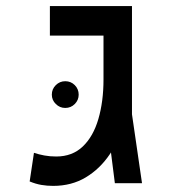

<svg xmlns="http://www.w3.org/2000/svg" viewBox="-20 -606 626 635"><path d="M155.8 8.8Q135.7 8.8 116.9 5.6Q98.1 2.4 78.1 -5.9L92.3 -100.6Q108.4 -95.2 126.7 -91.8Q145 -88.4 166 -88.4Q219.2 -88.4 253.9 -121.6Q288.6 -154.8 305.4 -212.6Q322.3 -270.5 322.3 -343.3V-392.1H414.6L412.1 -330.6Q410.6 -266.1 393.3 -205.6Q376 -145 343.5 -96.4Q311 -47.9 263.9 -19.5Q216.8 8.8 155.8 8.8ZM359.9 0 322.3 -296.4V-585.9H416.5V-228L449.7 0ZM145 -488.3V-585.9H404.8V-488.3ZM195.8 -249Q177.7 -249 164.6 -262Q151.4 -274.9 151.4 -293Q151.4 -311.5 164.6 -324.5Q177.7 -337.4 195.8 -337.4Q214.4 -337.4 227.3 -324.5Q240.2 -311.5 240.2 -293Q240.2 -274.9 227.3 -262Q214.4 -249 195.8 -249Z"/></svg>

Font: Cascadia Code
Style: Regular
Weight: 400
Designer: Aaron Bell
Foundry: Saja Typeworks
Version: Version 2404.023